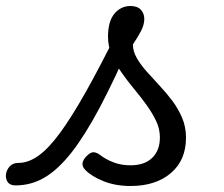

<svg xmlns="http://www.w3.org/2000/svg" viewBox="-177 -601 747 640"><path d="M-125 17Q-144 17 -151.5 5.5Q-159 -6 -157 -20.5Q-155 -35 -144.5 -46.5Q-134 -58 -115 -58Q-83 -58 -49.5 -81.5Q-16 -105 22 -156.5Q60 -208 107 -291Q154 -374 213 -493L264 -472Q206 -338 156.5 -244.5Q107 -151 62 -93.5Q17 -36 -28 -9.5Q-73 17 -125 17ZM258 19Q208 19 168 3Q128 -13 107 -35Q97 -45 98 -56.5Q99 -68 112 -81Q124 -93 133.5 -93.5Q143 -94 156 -85Q175 -70 201 -60Q227 -50 258 -50Q305 -50 330.5 -75Q356 -100 356 -143Q356 -171 343.5 -197.5Q331 -224 311.5 -251Q292 -278 270 -304.5Q248 -331 228 -359.5Q208 -388 195.5 -417.5Q183 -447 183 -478Q183 -530 204.5 -555.5Q226 -581 258 -581Q281 -581 292.5 -568.5Q304 -556 304 -538Q304 -519 293.5 -498.5Q283 -478 266 -453Q266 -430 279 -407.5Q292 -385 312 -362.5Q332 -340 354.5 -316Q377 -292 397 -265.5Q417 -239 430 -208.5Q443 -178 443 -142Q443 -67 392.5 -24Q342 19 258 19Z"/></svg>

Font: Playwrite ZA
Style: Regular
Weight: 400
Designer: Veronika Burian, José Scaglione
Foundry: TypeTogether
Version: Version 1.002